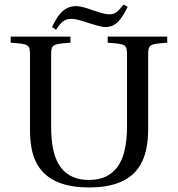

<svg xmlns="http://www.w3.org/2000/svg" viewBox="-20 -811 783 845"><path d="M209 -692 227 -680C248 -713 263 -728 294 -728C315 -728 342 -719 369 -710C396 -702 424 -692 445 -692C491 -692 515 -727 542 -781L524 -791C498 -758 486 -748 460 -748C440 -748 414 -758 388 -766C363 -775 337 -784 314 -784C254 -784 228 -730 209 -692ZM27 -623C110 -617 112 -616 112 -563V-238C112 -183 121 -133 137 -101C180 -9 279 14 371 14C464 14 563 -8 606 -101C622 -134 632 -184 632 -240V-563C632 -616 634 -617 716 -623V-650H454V-623C537 -617 539 -616 539 -563V-258C539 -169 524 -113 496 -75C467 -37 426 -19 371 -19C317 -19 276 -37 247 -75C219 -113 205 -169 205 -258V-563C205 -616 208 -617 290 -623V-650H27Z"/></svg>

Font: erewhon
Style: Regular
Weight: 400
Version: Version 1.0.0